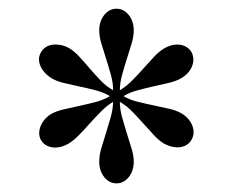

<svg xmlns="http://www.w3.org/2000/svg" viewBox="-20 -716 538 445"><path d="M242.2 -506.8Q242.2 -523.4 237.1 -542.2Q231.9 -561 226.1 -579.3Q220.2 -597.7 215.1 -614.5Q210 -631.3 210 -645Q210 -667 221.7 -681.4Q233.4 -695.8 250 -695.8Q266.6 -695.8 278.3 -681.4Q290 -667 290 -645Q290 -631.3 284.9 -614.5Q279.8 -597.7 273.9 -579.3Q268.1 -561 262.9 -542.2Q257.8 -523.4 257.8 -506.8Q272.5 -515.6 286.1 -529.3Q299.8 -543 312.5 -557.4Q325.2 -571.8 337.2 -584.5Q349.1 -597.2 360.8 -604Q376 -612.8 390.6 -612.8Q401.4 -612.8 410.2 -608.2Q418.9 -603.5 423.8 -595.2Q428.2 -586.9 428.2 -578.1Q428.2 -565.9 420.9 -554.2Q413.6 -542.5 399.9 -534.7Q388.2 -527.8 371.3 -523.9Q354.5 -520 335.9 -515.9Q317.4 -511.7 299.1 -506.8Q280.8 -502 266.1 -493.2Q280.3 -484.9 298.8 -480.2Q317.4 -475.6 336.2 -471.7Q355 -467.8 372.1 -463.9Q389.2 -460 400.9 -453.1Q414.6 -444.8 421.6 -433.1Q428.7 -421.4 428.7 -409.7Q428.7 -399.9 423.8 -392.1Q419.4 -383.8 410.9 -379.2Q402.3 -374.5 391.1 -374.5Q376.5 -374.5 360.8 -382.8Q349.1 -389.6 337.2 -402.3Q325.2 -415 312.5 -429.4Q299.8 -443.8 286.4 -457.5Q272.9 -471.2 257.8 -480Q257.8 -462.9 262.9 -444.3Q268.1 -425.8 273.9 -407.2Q279.8 -388.7 284.9 -371.8Q290 -355 290 -341.8Q290 -319.8 278.3 -305.4Q266.6 -291 250 -291Q233.4 -291 221.7 -305.4Q210 -319.8 210 -341.8Q210 -355.5 214.8 -372.3Q219.7 -389.2 225.6 -407.5Q231.4 -425.8 236.6 -444.3Q241.7 -462.9 242.2 -480Q227.5 -471.2 213.9 -457.3Q200.2 -443.4 187.5 -429.2Q174.8 -415 162.4 -402.3Q149.9 -389.6 138.2 -382.8Q122.6 -374 107.9 -374Q97.2 -374 88.6 -378.4Q80.1 -382.8 75.2 -391.1Q70.8 -398.4 70.8 -407.7Q70.8 -419.9 78.4 -432.1Q85.9 -444.3 99.1 -452.1Q110.4 -458.5 127.4 -462.4Q144.5 -466.3 163.6 -470.5Q182.6 -474.6 201.4 -479.5Q220.2 -484.4 234.9 -493.2Q220.2 -502 201.4 -506.8Q182.6 -511.7 163.8 -515.6Q145 -519.5 127.9 -523.7Q110.8 -527.8 99.6 -534.7Q85.9 -543 78.1 -554.9Q70.3 -566.9 70.3 -578.6Q70.3 -586.9 75.2 -595.2Q85.9 -612.8 108.4 -612.8Q115.7 -612.8 123.5 -611.1Q131.3 -609.4 139.2 -605Q151.4 -598.1 163.3 -585.2Q175.3 -572.3 187.7 -557.6Q200.2 -543 213.4 -529.3Q226.6 -515.6 242.2 -506.8Z"/></svg>

Font: Chandrasa
Style: Regular
Weight: 400
Designer: R.S. Wihananto
Foundry: R.S. Wihananto
Version: Version 2.0.1